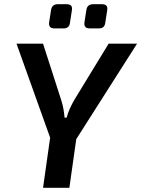

<svg xmlns="http://www.w3.org/2000/svg" viewBox="-20 -899 676 919"><path d="M242 -763H284C303 -763 313 -772 315 -791L324 -849C327 -869 321 -879 297 -879H259C237 -879 227 -870 224 -849L215 -791C213 -771 222 -763 242 -763ZM411 -763H453C472 -763 482 -772 484 -791L493 -849C496 -869 490 -879 466 -879H428C406 -879 396 -870 393 -849L384 -791C382 -771 391 -763 411 -763ZM636 -690H500L337 -423C322 -398 305 -362 299 -336H289C287 -363 282 -393 273 -420L186 -690H59L220 -240L186 0H312L345 -233Z"/></svg>

Font: Exo 2 Semi Bold
Style: Italic
Weight: 600
Italic angle: -8°
Designer: Natanael Gama
Version: Version 1.001;PS 001.001;hotconv 1.0.88;makeotf.lib2.5.64775